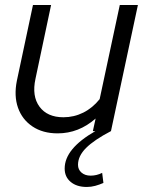

<svg xmlns="http://www.w3.org/2000/svg" viewBox="-20 -521 578 763"><path d="M325 222Q285 222 261 202Q237 182 237 149Q237 109 267.5 72Q298 35 359 0H349L360 -50Q293 9 209 9Q150 9 109 -18.5Q68 -46 51.5 -93Q35 -140 47 -200L111 -501H183L121 -208Q106 -139 137 -97Q168 -55 232 -55Q274 -55 311 -73.5Q348 -92 376 -127L456 -501H528L421 0Q354 35 322 67Q290 99 290 134Q290 153 304 165Q318 177 340 177Q364 177 386 166L391 206Q375 213 358.5 217.5Q342 222 325 222Z"/></svg>

Font: Red Hat Display VF
Style: Italic
Weight: 300
Italic angle: -12°
Designer: Pentagram, MCKL
Foundry: Pentagram, MCKL
Version: Version 1.023